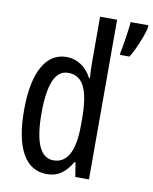

<svg xmlns="http://www.w3.org/2000/svg" viewBox="-86 -825 719 900"><g transform="rotate(10 273.5 -375.0)"><path d="M199 10Q122 10 82 -61Q42 -132 42 -268Q42 -402 82 -474.5Q122 -547 196 -547Q233 -547 264.5 -526.5Q296 -506 316 -468H320Q317 -513 317 -542V-760H398V0H333L322 -68H317Q295 -30 266.5 -10Q238 10 199 10ZM218 -59Q317 -59 317 -244V-274Q317 -378 293 -426.5Q269 -475 216 -475Q169 -475 147 -422Q125 -369 125 -268Q125 -59 218 -59ZM547 -750Q543 -729 532 -700Q521 -671 508.5 -644Q496 -617 485 -600H440V-611Q442 -619 445.5 -638.5Q449 -658 452.5 -681.5Q456 -705 459 -726.5Q462 -748 462 -760H547Z"/></g></svg>

Font: Noto Sans Gurmukhi ExtraCondensed
Style: Regular
Weight: 400
Width: 2
Designer: Jelle Bosma - Monotype Design Team
Foundry: Monotype Imaging Inc.
Version: Version 2.004; ttfautohint (v1.8.4.7-5d5b)